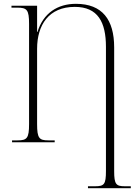

<svg xmlns="http://www.w3.org/2000/svg" viewBox="-20 -744 716 1004"><path d="M440 240H664V230H633C587 230 577 220 577 151V-496C577 -641 515 -724 377 -724C281 -724 206 -675 176 -577H174V-714H40V-704H70C121 -704 132 -693 132 -619V-95C132 -21 121 -10 72 -10H43V0H266V-10H233C185 -10 174 -21 174 -95V-489C174 -613 235 -708 371 -708C492 -708 534 -628 534 -499V150C534 220 525 230 477 230H440Z"/></svg>

Font: Noto Serif Display SemiCondensed ExtraLight
Style: Regular
Weight: 200
Width: 4
Designer: Monotype Design Team
Foundry: Monotype Imaging Inc.
Version: Version 2.009